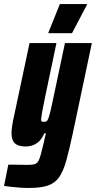

<svg xmlns="http://www.w3.org/2000/svg" viewBox="-57 -723 474 949"><path d="M86 206Q64 206 41.5 204.5Q19 203 -1.5 200.5Q-22 198 -37 196L-16 91Q0 91 17.5 91Q35 91 51.5 91.5Q68 92 79 92Q100 92 112 89Q124 86 131 75.5Q138 65 144 43Q150 21 159 -16Q161 -28 164 -40Q167 -52 170 -64H162Q150 -36 133.5 -22Q117 -8 101 -3.5Q85 1 72 1Q46 1 30 -6Q14 -13 7 -27.5Q0 -42 0 -66Q0 -80 3.5 -103.5Q7 -127 14 -157L89 -510H222L165 -239Q155 -192 151 -168Q147 -144 146 -133Q146 -127 147.5 -124.5Q149 -122 153 -121.5Q157 -121 162 -121Q169 -121 173.5 -124Q178 -127 183 -140.5Q188 -154 195 -184.5Q202 -215 213 -269L264 -510H397L302 -60Q285 19 270.5 71Q256 123 235.5 152.5Q215 182 180 194Q145 206 86 206ZM182 -559 183 -564 239 -703H373L372 -698L299 -559Z"/></svg>

Font: Saira ExtraCondensed Black
Style: Italic
Weight: 900
Width: 2
Italic angle: -12°
Designer: Hector Gatti with collaboration of the Omnibus-Type team
Foundry: Omnibus-Type
Version: Version 1.101